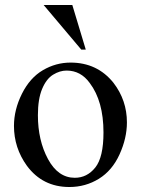

<svg xmlns="http://www.w3.org/2000/svg" viewBox="-20 -735 566 770"><path d="M263 -484Q370 -484 435 -403Q489 -333 489 -244Q489 -181 459.5 -116Q430 -51 376.5 -18Q323 15 258 15Q151 15 88 -70Q36 -142 36 -230Q36 -295 68 -359Q100 -423 152 -453.5Q204 -484 263 -484ZM247 -452Q220 -452 193 -435.5Q166 -419 149 -378.5Q132 -338 132 -273Q132 -172 172.5 -97Q213 -22 280 -22Q329 -22 362 -63Q395 -104 395 -204Q395 -329 340 -402Q304 -452 247 -452ZM155 -715H270L324 -536H306Z"/></svg>

Font: MM Ethnic
Style: Regular
Weight: 400
Designer: Khon Soe Zaw Thu
Version: Version 1.00 July 18, 2016, initial release